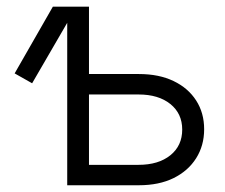

<svg xmlns="http://www.w3.org/2000/svg" viewBox="-20 -549 668 569"><path d="M75.2 -302.2 23.4 -331.5 136.7 -529.3H207ZM232.4 -329.6H391.6Q451.2 -329.6 494.4 -308.8Q537.6 -288.1 561.3 -251.2Q585 -214.4 585 -166Q585 -117.7 561.3 -80.1Q537.6 -42.5 494.4 -21.2Q451.2 0 391.6 0H179.2V-529.3H243.7V-60.5H390.6Q449.7 -60.5 484.9 -88.9Q520 -117.2 520 -165Q520 -212.4 484.9 -240.7Q449.7 -269 390.6 -269H232.4Z"/></svg>

Font: Inter 24pt Light
Style: Regular
Weight: 300
Designer: Rasmus Andersson
Foundry: rsms
Version: Version 4.001;git-66647c0bb